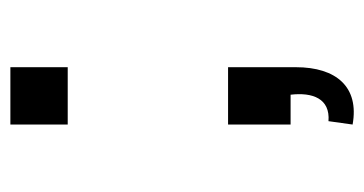

<svg xmlns="http://www.w3.org/2000/svg" viewBox="-186 -394 702 370"><g transform="rotate(-90 165.0 -209.0)"><path d="M116.5 73 110 119.5C182 132.5 220.5 88.5 220.5 10V-120.5H110V0H167.5C172.5 42.5 160 76.5 116.5 73ZM110 -429.5H220.5V-540H110Z"/></g></svg>

Font: Eudonet SemiBold
Style: Regular
Weight: 600
Designer: Mikhail Sharanda
Foundry: Mikhail Sharanda
Version: Version 4.503;Glyphs 3.1.2 (3151)